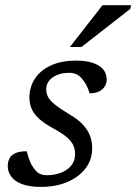

<svg xmlns="http://www.w3.org/2000/svg" viewBox="-20 -724 535 754"><path d="M85 -130Q91 -107 97.2 -91.2Q103.5 -75.5 114.5 -61Q125.5 -46 137.2 -41Q149 -36 164 -36Q194.5 -36 219.8 -45.8Q245 -55.5 260 -74.2Q275 -93 275 -120Q275 -137.5 268 -153.2Q261 -169 242.2 -185.2Q223.5 -201.5 187 -221Q151.5 -240.5 131.5 -259.5Q111.5 -278.5 103.5 -298.5Q95.5 -318.5 95.5 -341Q95.5 -383.5 118 -416.5Q140.5 -449.5 181.5 -467.8Q222.5 -486 278.5 -486Q317.5 -486 344 -477.2Q370.5 -468.5 384.8 -452Q399 -435.5 399 -412Q399 -396.5 391 -384Q383 -371.5 368 -364.5Q353 -357.5 332 -357.5Q326 -376.5 319.2 -389.5Q312.5 -402.5 302 -415Q291.5 -427.5 279.2 -432.8Q267 -438 251.5 -438Q212.5 -438 187 -420.2Q161.5 -402.5 161.5 -372.5Q161.5 -358 168.2 -344.2Q175 -330.5 194 -314.8Q213 -299 250 -276.5Q287.5 -255 307 -233Q326.5 -211 334.2 -188.8Q342 -166.5 342 -142.5Q342 -96.5 315.5 -62.2Q289 -28 243.8 -9Q198.5 10 141.5 10Q95 10 66 -1.2Q37 -12.5 23.8 -31Q10.5 -49.5 10.5 -71.5Q10.5 -89.5 17.5 -102.5Q24.5 -115.5 41 -122.8Q57.5 -130 85 -130ZM254.5 -539.5 382.5 -703.5H495L491.5 -689L300 -539.5Z"/></svg>

Font: Newsreader 11pt
Style: Italic
Weight: 400
Italic angle: -17°
Version: Version 1.003